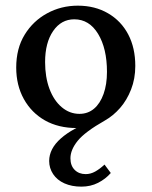

<svg xmlns="http://www.w3.org/2000/svg" viewBox="-20 -451 544 688"><path d="M271.5 217.8Q237.3 217.8 210.9 206.1Q184.6 194.3 170.4 172.9Q156.2 151.4 156.2 126Q156.2 82 198.2 44.9Q240.2 7.8 313.5 -17.6L283.2 7.8H254.9Q189.5 7.8 141.1 -19.5Q92.8 -46.9 65.4 -96.2Q38.1 -145.5 38.1 -209Q38.1 -277.3 68.4 -326.7Q98.6 -376 148.9 -403.3Q199.2 -430.7 258.8 -430.7Q320.3 -430.7 367.2 -403.3Q414.1 -376 439.5 -327.6Q464.8 -279.3 464.8 -214.8Q464.8 -168.9 449.7 -130.4Q434.6 -91.8 410.2 -64Q385.7 -36.1 356.4 -19.5Q284.2 21.5 258.3 53.7Q232.4 85.9 232.4 116.2Q232.4 142.6 247.6 157.7Q262.7 172.9 287.1 172.9Q304.7 172.9 321.3 163.6Q337.9 154.3 354.5 138.7L377 168.9Q358.4 190.4 331.5 204.1Q304.7 217.8 271.5 217.8ZM264.6 -43Q294.9 -43 316.9 -61.5Q338.9 -80.1 351.1 -114.3Q363.3 -148.4 363.3 -193.4Q363.3 -277.3 331.5 -329.6Q299.8 -381.8 246.1 -381.8Q199.2 -381.8 170.4 -339.8Q141.6 -297.9 141.6 -228.5Q141.6 -174.8 157.2 -132.8Q172.9 -90.8 201.2 -66.9Q229.5 -43 264.6 -43Z"/></svg>

Font: Crimson Pro Medium
Style: Regular
Weight: 500
Designer: Jacques Le Bailly
Foundry: Baron von Fonthausen
Version: Version 1.003